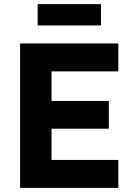

<svg xmlns="http://www.w3.org/2000/svg" viewBox="-20 -908 647 928"><path d="M162 -785V-888H468V-785ZM552 0H77V-698H552V-563H229V-420H506V-286H229V-135H552Z"/></svg>

Font: Aneliza
Style: Bold
Weight: 700
Designer: Mike Abbink, Paul van der Laan, Pieter van Rosmalen
Foundry: Bold Monday
Version: Version 3.0